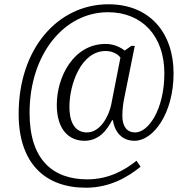

<svg xmlns="http://www.w3.org/2000/svg" viewBox="-20 -734 885 896"><path d="M381 142C493 142 577 92 636 44L617 16C565 58 489 103 388 103C227 103 118 12 118 -207C118 -482 280 -677 484 -677C642 -677 747 -567 747 -392C747 -224 673 -116 611 -116C573 -116 551 -143 551 -193C551 -218 554 -249 560 -277L609 -520H593L562 -498C543 -513 511 -529 473 -529C323 -529 245 -375 245 -245C245 -129 302 -77 374 -77C441 -77 479 -126 503 -173H507C516 -115 551 -77 608 -77C695 -77 790 -204 790 -392C790 -577 682 -714 486 -714C249 -714 67 -506 67 -203C67 30 192 142 381 142ZM386 -116C337 -116 304 -152 304 -236C304 -340 358 -496 473 -496C505 -496 531 -481 542 -465L499 -246C488 -192 448 -116 386 -116Z"/></svg>

Font: Noto Serif Bengali SemiCondensed Light
Style: Regular
Weight: 300
Width: 4
Designer: Juan Bruce, Universal Thirst, Indian Type Foundry and the Monotype Design Team.
Foundry: Monotype Imaging Inc.
Version: Version 2.003